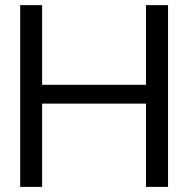

<svg xmlns="http://www.w3.org/2000/svg" viewBox="-20 -732 737 752"><path d="M638.2 0H551.8V-326.2H145V0H59.1V-711.9H145V-399.9H551.8V-711.9H638.2Z"/></svg>

Font: Creato Display
Style: Regular
Weight: 400
Version: Version 1.000